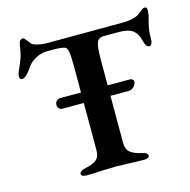

<svg xmlns="http://www.w3.org/2000/svg" viewBox="-103 -799 896 904"><g transform="rotate(-15 344.5 -346.5)"><path d="M689 -670Q689 -665 686 -647Q686 -647 679 -619Q669 -582 669 -558V-541Q669 -526 664.5 -516.5Q660 -507 652 -507Q644 -507 638 -516Q632 -525 627 -546Q618 -579 596.5 -594Q575 -609 531 -609H463Q442 -609 432.5 -601.5Q423 -594 419 -571.5Q415 -549 415 -499V-380H523Q531 -380 536.5 -374.5Q542 -369 541 -363Q539 -350 528.5 -339.5Q518 -329 504 -329H415V-100Q415 -69 432 -54Q449 -39 489 -30Q503 -27 509.5 -22.5Q516 -18 516 -10Q516 -4 509 -0.5Q502 3 492 3Q468 3 418 1Q372 -1 351 -1Q331 -1 283 1Q247 4 209 4Q199 4 191.5 0.5Q184 -3 184 -9Q184 -24 211 -30Q251 -38 268 -52.5Q285 -67 285 -99V-329H179Q170 -329 164 -336.5Q158 -344 158 -354Q158 -365 166 -372.5Q174 -380 185 -380H285V-504Q285 -562 281 -581Q277 -600 267 -603Q250 -609 213 -609H182Q153 -609 126 -595Q99 -581 84 -559Q75 -544 60.5 -528.5Q46 -513 34 -513Q22 -513 22 -529Q22 -539 28 -553Q45 -588 53 -613.5Q61 -639 65 -673Q69 -697 87 -697Q92 -697 102 -683.5Q112 -670 117 -664Q125 -656 147 -651Q169 -646 188 -646L557 -647Q604 -647 634 -661Q641 -665 653 -675Q661 -682 666.5 -685.5Q672 -689 679 -689Q689 -689 689 -670Z"/></g></svg>

Font: EB Garamond SemiBold
Style: Regular
Weight: 600
Designer: Georg Duffner and Octavio Pardo
Foundry: Georg Duffner
Version: Version 1.000